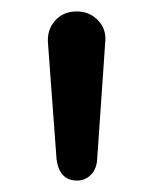

<svg xmlns="http://www.w3.org/2000/svg" viewBox="-20 -732 268 336"><path d="M115 -416Q84 -416 79 -453L64 -656Q62 -680 76.5 -696Q91 -712 114 -712Q137 -712 152 -696Q167 -680 164 -656L150 -453Q149 -436 139 -426Q129 -416 115 -416Z"/></svg>

Font: Chiron GoRound TC
Style: Regular
Weight: 400
Designer: Ryoko NISHIZUKA 西塚涼子 (kana, bopomofo & ideographs); Paul D. Hunt (Latin, Greek & Cyrillic); Sandoll Communications 산돌커뮤니
Foundry: Adobe
Version: Version 1.000;hotconv 1.1.1;makeotfexe 2.6.0